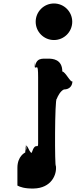

<svg xmlns="http://www.w3.org/2000/svg" viewBox="-20 -850 484 1103"><path d="M290 -830C348 -830 395 -783 395 -725C395 -667 348 -620 290 -620C232 -620 185 -667 185 -725C185 -783 232 -830 290 -830ZM258 -513C218 -513 189 -519 179 -461C179 -461 181 -531 181 -463C190 -454 199 -492 199 -406V-25C199 11 184 -40 162 28C146 28 130 -51 129 16C126 14 128 -55 129 11C129 11 132 -56 132 12C131 14 126 -45 125 26C125 26 80 46 80 114V216C95 224 121 234 173 233C275 231 308 153 301 102C294 119 294 -286 306 -282C312 -298 327 -327 347 -336C382 -336 396 -360 396 -383C386 -373 355 -439 338 -439C338 -511 280 -513 258 -513Z"/></svg>

Font: Hussar Przerywany
Style: Regular
Weight: 400
Foundry: Cannot Into Space Fonts
Version: Version 0.982